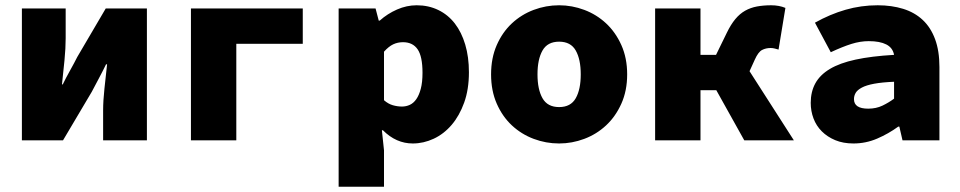

<svg xmlns="http://www.w3.org/2000/svg" viewBox="-20 -532 3640 728"><path d="M63 0V-500H229V-387Q229 -350 224.5 -303.5Q220 -257 215 -212H218Q229 -235 245.5 -264.5Q262 -294 273 -316L381 -500H537V0H371V-113Q371 -150 376 -196Q381 -242 386 -288H382Q371 -265 355 -235Q339 -205 328 -184L219 0Z M704 0V-500H1128V-366H876V0Z M1264 176V-500H1404L1416 -454H1420Q1449 -480 1485.5 -496Q1522 -512 1560 -512Q1605 -512 1642 -494Q1679 -476 1704.5 -443Q1730 -410 1744 -363Q1758 -316 1758 -258Q1758 -193 1740 -143Q1722 -93 1692.5 -58.5Q1663 -24 1624.5 -6Q1586 12 1545 12Q1482 12 1432 -38H1428L1436 38V176ZM1504 -128Q1520 -128 1534 -134.5Q1548 -141 1558.5 -156Q1569 -171 1575.5 -195.5Q1582 -220 1582 -256Q1582 -318 1563.5 -345Q1545 -372 1508 -372Q1488 -372 1471 -364Q1454 -356 1436 -336V-152Q1452 -138 1469.5 -133Q1487 -128 1504 -128Z M2100 12Q2050 12 2003.5 -5.5Q1957 -23 1921 -56.5Q1885 -90 1863.5 -139Q1842 -188 1842 -250Q1842 -312 1863.5 -361Q1885 -410 1921 -443.5Q1957 -477 2003.5 -494.5Q2050 -512 2100 -512Q2149 -512 2195.5 -494.5Q2242 -477 2278 -443.5Q2314 -410 2336 -361Q2358 -312 2358 -250Q2358 -188 2336 -139Q2314 -90 2278 -56.5Q2242 -23 2195.5 -5.5Q2149 12 2100 12ZM2100 -126Q2144 -126 2163 -159.5Q2182 -193 2182 -250Q2182 -307 2163 -340.5Q2144 -374 2100 -374Q2056 -374 2037 -340.5Q2018 -307 2018 -250Q2018 -193 2037 -159.5Q2056 -126 2100 -126Z M2464 0V-500H2636V-324H2695L2736 -408Q2751 -439 2768 -459.5Q2785 -480 2805.5 -491.5Q2826 -503 2850.5 -507.5Q2875 -512 2904 -512Q2934 -512 2958 -502L2932 -344Q2925 -346 2917.5 -348Q2910 -350 2902 -350Q2884 -350 2869.5 -342.5Q2855 -335 2842 -306L2822 -262L2990 0H2802L2696 -190H2636V0Z M3216 12Q3177 12 3147 -0.5Q3117 -13 3096 -34Q3075 -55 3064.5 -83Q3054 -111 3054 -142Q3054 -184 3071.5 -216Q3089 -248 3126.5 -270.5Q3164 -293 3224 -306Q3284 -319 3370 -324Q3365 -351 3340.5 -363.5Q3316 -376 3274 -376Q3242 -376 3208.5 -365.5Q3175 -355 3130 -334L3070 -446Q3127 -478 3186 -495Q3245 -512 3308 -512Q3361 -512 3404.5 -498.5Q3448 -485 3478.5 -456.5Q3509 -428 3525.5 -383.5Q3542 -339 3542 -278V0H3402L3390 -52H3386Q3349 -25 3306 -6.5Q3263 12 3216 12ZM3272 -120Q3302 -120 3326 -131.5Q3350 -143 3370 -158V-222Q3324 -220 3294.5 -214.5Q3265 -209 3248 -200Q3231 -191 3224.5 -180Q3218 -169 3218 -156Q3218 -120 3272 -120Z"/></svg>

Font: Source Code Pro Black
Style: Regular
Weight: 900
Monospace: yes
Designer: Paul D. Hunt, Teo Tuominen
Foundry: Adobe Systems Incorporated
Version: Version 2.030;PS 1.000;hotconv 16.6.51;makeotf.lib2.5.65220